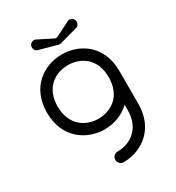

<svg xmlns="http://www.w3.org/2000/svg" viewBox="-230 -868 1170 1277"><g transform="rotate(-30 354.5 -230.0)"><path d="M341 19C413 19 484 -6 537 -57V-17C537 125 441 189 341 189C318 189 300 207 300 230C300 253 318 271 341 271C478 271 619 178 619 -17V-269C619 -464 480 -556 341 -556C204 -556 63 -464 63 -269C63 -74 205 19 341 19ZM341 -63C243 -63 145 -126 145 -269C145 -411 241 -474 341 -474C441 -474 537 -411 537 -269C537 -126 441 -63 341 -63ZM242 -728C238 -730 234 -731 229 -731C210 -731 193 -717 193 -694C193 -679 201 -665 217 -661L358 -622C363 -621 367 -621 372 -622L514 -661C529 -665 537 -679 537 -694C537 -717 520 -731 501 -731C496 -731 492 -730 488 -728L381 -674C376 -671 370 -669 365 -669C360 -669 354 -671 349 -674Z"/></g></svg>

Font: Fabada
Style: Regular
Weight: 400
Designer: deFharo
Foundry: deFharo.com
Version: Version 4.000 2011 initial release